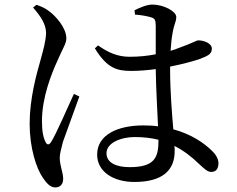

<svg xmlns="http://www.w3.org/2000/svg" viewBox="-20 -780 1040 842"><path d="M304 -368C280 -317 226 -191 204 -157C195 -143 186 -144 180 -157C170 -176 164 -203 164 -249C164 -352 205 -455 232 -514C256 -570 271 -589 271 -612C271 -659 222 -711 199 -728C179 -744 165 -750 140 -759L125 -747C158 -709 182 -674 182 -635C181 -599 170 -562 157 -514C140 -454 110 -348 110 -237C110 -132 139 -41 169 1C185 25 202 42 222 42C245 42 257 27 257 4C257 -23 242 -55 242 -87C242 -103 247 -124 256 -158C269 -194 309 -304 328 -357ZM675 -163C675 -86 655 -47 548 -47C492 -47 447 -65 447 -108C447 -154 511 -179 571 -179C609 -179 644 -175 675 -167ZM726 -488C783 -499 832 -513 858 -522C894 -536 909 -544 909 -567C909 -590 874 -603 850 -603C841 -603 824 -591 773 -573C761 -568 746 -563 728 -557C730 -588 733 -616 737 -636C744 -677 753 -684 753 -706C753 -730 698 -760 648 -760C624 -760 592 -746 570 -735L572 -716C598 -714 623 -710 643 -704C658 -699 663 -694 663 -666C663 -642 663 -590 663 -542C628 -535 590 -531 548 -531C496 -531 453 -550 410 -581L396 -568C449 -481 493 -469 555 -469C590 -469 627 -472 663 -477C664 -396 670 -296 673 -226C653 -229 631 -230 608 -230C498 -230 406 -190 406 -102C406 -25 480 18 569 18C695 18 746 -35 746 -117C746 -124 746 -132 745 -140C785 -120 820 -93 854 -60C877 -39 890 -26 907 -26C927 -26 938 -40 938 -64C938 -83 927 -103 906 -122C875 -152 821 -191 740 -213C734 -285 726 -378 726 -478Z"/></svg>

Font: Noto Serif CJK JP Medium
Style: Regular
Weight: 500
Designer: Ryoko NISHIZUKA 西塚涼子 (kana & ideographs); Frank Grießhammer (Latin, Greek & Cyrillic); Wenlong ZHANG 张文龙 (bopomofo); San
Foundry: Adobe Systems Incorporated
Version: Version 1.000;PS 1;hotconv 16.6.53;makeotf.lib2.5.65590